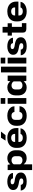

<svg xmlns="http://www.w3.org/2000/svg" viewBox="2267 -3044 944 5518"><g transform="rotate(-90 2739.0 -285.0)"><path d="M282 10Q198 10 142.5 -11.5Q87 -33 57 -71.5Q27 -110 21 -161H186Q188 -136 200 -120Q212 -104 233 -95.5Q254 -87 284 -87Q328 -87 349 -102Q370 -117 370 -143Q370 -170 349.5 -183.5Q329 -197 288 -207L202 -223Q141 -236 105 -257.5Q69 -279 53 -309.5Q37 -340 37 -378Q37 -433 69 -470.5Q101 -508 155.5 -527.5Q210 -547 278 -547Q350 -547 404 -528Q458 -509 490.5 -472.5Q523 -436 528 -384H371Q369 -408 356.5 -423Q344 -438 324 -445Q304 -452 280 -452Q254 -452 236 -445.5Q218 -439 209.5 -427.5Q201 -416 201 -400Q201 -376 219.5 -362.5Q238 -349 280 -339L362 -326Q414 -315 454 -295.5Q494 -276 517 -243.5Q540 -211 540 -159Q540 -103 507.5 -65.5Q475 -28 417 -9Q359 10 282 10Z M611 167V-537H761L776 -465H782Q804 -503 848.5 -524.5Q893 -546 951 -546Q1004 -546 1046 -529Q1088 -512 1118 -480.5Q1148 -449 1164 -405Q1180 -361 1180 -307V-230Q1180 -159 1152 -105Q1124 -51 1072.5 -21Q1021 9 951 9Q893 9 848.5 -13Q804 -35 782 -72H776V167ZM891 -111Q927 -111 953.5 -124Q980 -137 994.5 -162Q1009 -187 1009 -221V-317Q1009 -351 994.5 -375.5Q980 -400 953.5 -413Q927 -426 891 -426Q852 -426 822.5 -409.5Q793 -393 776 -363V-174Q793 -145 822.5 -128Q852 -111 891 -111Z M1536 10Q1470 10 1417 -7.5Q1364 -25 1326 -58Q1288 -91 1268 -138.5Q1248 -186 1248 -245V-293Q1248 -371 1283.5 -428Q1319 -485 1384 -516Q1449 -547 1536 -547Q1600 -547 1651.5 -529.5Q1703 -512 1740 -479Q1777 -446 1797 -399.5Q1817 -353 1817 -296V-228H1391V-322H1662L1649 -307V-340Q1649 -369 1635 -390.5Q1621 -412 1596 -424Q1571 -436 1536 -436Q1499 -436 1472.5 -423.5Q1446 -411 1432 -388.5Q1418 -366 1418 -336V-202Q1418 -173 1432.5 -150Q1447 -127 1474 -114.5Q1501 -102 1538 -102Q1583 -102 1612 -119Q1641 -136 1649 -167H1811Q1803 -112 1765 -72.5Q1727 -33 1668 -11.5Q1609 10 1536 10ZM1457 -598 1540 -729H1717L1615 -598Z M2170 10Q2103 10 2050 -8Q1997 -26 1959.5 -59Q1922 -92 1902.5 -139.5Q1883 -187 1883 -245V-293Q1883 -371 1918 -428Q1953 -485 2018 -516Q2083 -547 2171 -547Q2252 -547 2312 -521.5Q2372 -496 2406.5 -450Q2441 -404 2445 -342H2280Q2275 -385 2246.5 -406Q2218 -427 2171 -427Q2136 -427 2109 -414.5Q2082 -402 2068 -379Q2054 -356 2054 -325V-212Q2054 -182 2068 -159Q2082 -136 2109 -123.5Q2136 -111 2172 -111Q2203 -111 2226 -120.5Q2249 -130 2263 -149Q2277 -168 2280 -196H2447Q2442 -134 2406 -87.5Q2370 -41 2309.5 -15.5Q2249 10 2170 10Z M2515 0V-537H2680V0ZM2515 -605V-737H2680V-605Z M2986 9Q2934 9 2891.5 -8Q2849 -25 2818.5 -56.5Q2788 -88 2772 -132.5Q2756 -177 2756 -231V-307Q2756 -379 2784.5 -432.5Q2813 -486 2864.5 -516Q2916 -546 2986 -546Q3043 -546 3087.5 -524Q3132 -502 3153 -465H3160L3175 -537H3325V0H3175L3159 -73H3153Q3132 -35 3087.5 -13Q3043 9 2986 9ZM3045 -111Q3084 -111 3114 -128Q3144 -145 3159 -174V-363Q3144 -392 3114 -409Q3084 -426 3045 -426Q3010 -426 2983 -413Q2956 -400 2941.5 -375.5Q2927 -351 2927 -317V-221Q2927 -187 2941.5 -162Q2956 -137 2983 -124Q3010 -111 3045 -111Z M3417 0V-729H3582V0Z M3675 0V-537H3840V0ZM3675 -605V-737H3840V-605Z M4169 10Q4085 10 4029.5 -11.5Q3974 -33 3944 -71.5Q3914 -110 3908 -161H4073Q4075 -136 4087 -120Q4099 -104 4120 -95.5Q4141 -87 4171 -87Q4215 -87 4236 -102Q4257 -117 4257 -143Q4257 -170 4236.5 -183.5Q4216 -197 4175 -207L4089 -223Q4028 -236 3992 -257.5Q3956 -279 3940 -309.5Q3924 -340 3924 -378Q3924 -433 3956 -470.5Q3988 -508 4042.5 -527.5Q4097 -547 4165 -547Q4237 -547 4291 -528Q4345 -509 4377.5 -472.5Q4410 -436 4415 -384H4258Q4256 -408 4243.5 -423Q4231 -438 4211 -445Q4191 -452 4167 -452Q4141 -452 4123 -445.5Q4105 -439 4096.5 -427.5Q4088 -416 4088 -400Q4088 -376 4106.5 -362.5Q4125 -349 4167 -339L4249 -326Q4301 -315 4341 -295.5Q4381 -276 4404 -243.5Q4427 -211 4427 -159Q4427 -103 4394.5 -65.5Q4362 -28 4304 -9Q4246 10 4169 10Z M4667 0Q4618 0 4589.5 -24Q4561 -48 4561 -98V-683H4726V-128H4833V0ZM4474 -416V-537H4830V-416Z M5171 10Q5105 10 5052 -7.5Q4999 -25 4961 -58Q4923 -91 4903 -138.5Q4883 -186 4883 -245V-293Q4883 -371 4918.5 -428Q4954 -485 5019 -516Q5084 -547 5171 -547Q5235 -547 5286.5 -529.5Q5338 -512 5375 -479Q5412 -446 5432 -399.5Q5452 -353 5452 -296V-228H5026V-322H5297L5284 -307V-340Q5284 -369 5270 -390.5Q5256 -412 5231 -424Q5206 -436 5171 -436Q5134 -436 5107.5 -423.5Q5081 -411 5067 -388.5Q5053 -366 5053 -336V-202Q5053 -173 5067.5 -150Q5082 -127 5109 -114.5Q5136 -102 5173 -102Q5218 -102 5247 -119Q5276 -136 5284 -167H5446Q5438 -112 5400 -72.5Q5362 -33 5303 -11.5Q5244 10 5171 10Z"/></g></svg>

Font: Hubot Sans
Style: Bold
Weight: 700
Designer: Deni Anggara
Foundry: GitHub, Inc., Subsidiary of Microsoft Corporation
Version: Version 2.000